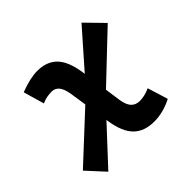

<svg xmlns="http://www.w3.org/2000/svg" viewBox="-142 -693 869 869"><g transform="rotate(-45 293.0 -258.5)"><path d="M89.8 22.9 11.7 -62 231.4 -266.1 219.7 -343.8Q213.9 -381.3 200.2 -398.2Q186.5 -415 165 -415Q148.4 -415 133.5 -412.1Q118.7 -409.2 102.1 -401.9L73.2 -502Q138.7 -527.3 185.1 -527.3Q245.1 -527.3 279.8 -491.9Q314.5 -456.5 326.2 -376.5L327.6 -365.7L481 -540L564 -455.1L344.7 -247.1L355 -173.8Q360.4 -136.2 375.7 -119.4Q391.1 -102.5 417.5 -102.5Q448.2 -102.5 482.9 -118.2L513.2 -20Q455.6 9.8 397.5 9.8Q334 9.8 298.3 -25.9Q262.7 -61.5 250.5 -141.1L249.5 -148.9Z"/></g></svg>

Font: Cascadia Mono NF SemiBold
Style: Italic
Weight: 600
Italic angle: -10°
Monospace: yes
Designer: Aaron Bell
Foundry: Saja Typeworks
Version: Version 2404.023; ttfautohint (v1.8.4)